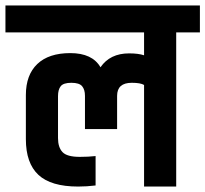

<svg xmlns="http://www.w3.org/2000/svg" viewBox="-55 -685 754 705"><path d="M40 -174V-336Q40 -410 82 -450Q124 -490 203 -490Q284 -490 314 -438Q349 -489 419 -489Q453 -489 474 -482V-566H-35V-665H679V-566H592V0H474V-373Q461 -381 429 -381Q375 -381 375 -333V-211H257V-333Q257 -356 246.5 -368.5Q236 -381 207 -381Q178 -381 168 -368.5Q158 -356 158 -332V-178Q158 -144 174.5 -126.5Q191 -109 238 -109Q270 -109 296 -112V-4Q264 0 232 0Q132 0 86 -43Q40 -86 40 -174Z"/></svg>

Font: Khand ExtraBold
Style: Regular
Weight: 800
Designer: Sanchit Sawaria and Jyotish Sonowal (Devanagari), Satya Rajpurohit (Latin)
Foundry: Indian Type Foundry
Version: Version 2.000;PS 1.0;hotconv 1.0.79;makeotf.lib2.5.61930